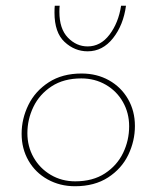

<svg xmlns="http://www.w3.org/2000/svg" viewBox="-20 -640 542 666"><path d="M240 6Q188 6 145.5 -17.5Q103 -41 79 -82.5Q55 -124 55 -176Q55 -228 78.5 -276Q102 -324 149 -354.5Q196 -385 263 -385Q316 -385 358 -361.5Q400 -338 424 -296.5Q448 -255 448 -203Q448 -151 425 -103Q402 -55 355 -24.5Q308 6 240 6ZM241 -11Q302 -11 344 -38.5Q386 -66 407 -109.5Q428 -153 428 -202Q428 -248 406.5 -286Q385 -324 347 -346Q309 -368 262 -368Q201 -368 159 -340.5Q117 -313 96 -269.5Q75 -226 75 -178Q75 -132 96.5 -94Q118 -56 156 -33.5Q194 -11 241 -11ZM284 -462Q239 -462 204 -494.5Q169 -527 169 -596Q169 -612 170 -620H187Q186 -613 186 -599Q186 -540 215.5 -509.5Q245 -479 284 -479Q329 -479 360 -520Q391 -561 400 -620H417Q408 -553 372 -507.5Q336 -462 284 -462Z"/></svg>

Font: Josefin Sans Thin
Style: Italic
Weight: 200
Italic angle: -7°
Designer: Santiago Orozco
Foundry: Typemade
Version: Version 2.000